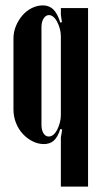

<svg xmlns="http://www.w3.org/2000/svg" viewBox="-20 -525 381 713"><path d="M206 -495H307V168H206V-15L211 -44L204 -46Q194 -15 179.5 -2.5Q165 10 143 10Q121 10 100.5 -0.5Q80 -11 64 -28.5Q48 -46 39 -69.5Q30 -93 30 -119V-382Q30 -406 39 -428Q48 -450 63 -467.5Q78 -485 98 -495Q118 -505 139 -505Q162 -505 177.5 -490.5Q193 -476 204 -441L210 -443L206 -470ZM206 -390Q206 -405 202 -419Q198 -433 192 -444.5Q186 -456 178 -462.5Q170 -469 162 -469Q150 -469 142 -456.5Q134 -444 134 -424V-62Q134 -42 141.5 -30Q149 -18 161 -18Q170 -18 178 -24.5Q186 -31 192 -42.5Q198 -54 202 -68.5Q206 -83 206 -98Z"/></svg>

Font: Moniqa Extra Bold Narrow Heading
Style: Regular
Weight: 800
Width: 4
Designer: Rajesh Rajput
Foundry: Rajesh Rajput
Version: Version 1.000;December 15, 2022;FontCreator 14.0.0.2794 32-b